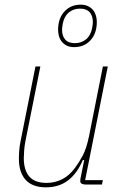

<svg xmlns="http://www.w3.org/2000/svg" viewBox="-20 -791 535 823"><path d="M153 -506 89 -186Q85 -166 83.5 -145Q82 -124 82 -113Q82 -62 105.5 -34.5Q129 -7 180 -7Q215 -7 246 -22.5Q277 -38 302 -72Q319 -95 335 -125Q351 -155 362 -209L421 -506H442L345 -19H421L417 0H347Q337 0 330.5 -3.5Q324 -7 324 -15Q324 -21 326 -31L341 -105H335Q311 -48 272 -18Q233 12 177 12Q119 12 90 -20Q61 -52 61 -110Q61 -127 62.5 -146.5Q64 -166 68 -185L132 -506ZM298 -589Q278 -589 265 -596Q252 -603 244 -613.5Q236 -624 232.5 -637Q229 -650 229 -663Q229 -712 256 -741.5Q283 -771 326 -771Q345 -771 358.5 -764Q372 -757 380 -746.5Q388 -736 391.5 -723Q395 -710 395 -697Q395 -648 368 -618.5Q341 -589 298 -589ZM301 -606Q329 -606 349 -622.5Q369 -639 375 -671Q377 -683 377.5 -687.5Q378 -692 378 -697Q378 -723 364.5 -738.5Q351 -754 323 -754Q295 -754 275 -737.5Q255 -721 249 -689Q247 -677 246.5 -672.5Q246 -668 246 -663Q246 -637 259.5 -621.5Q273 -606 301 -606Z"/></svg>

Font: IBM Plex Sans Cond Thin
Style: Italic
Weight: 100
Width: 3
Italic angle: -11°
Designer: Mike Abbink, Paul van der Laan, Pieter van Rosmalen
Foundry: Bold Monday
Version: Version 1.3